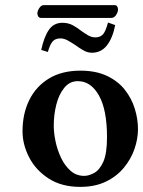

<svg xmlns="http://www.w3.org/2000/svg" viewBox="-20 -720 559 750"><path d="M415 -650H141Q133 -650 129.5 -655.5Q126 -661 126 -668Q126 -677 133.5 -688.5Q141 -700 151 -700H427Q435 -700 438 -694.5Q441 -689 441 -683Q441 -673 433.5 -661.5Q426 -650 415 -650ZM353 -574Q370 -574 381 -584.5Q392 -595 402 -632L430 -622Q420 -571 397.5 -542.5Q375 -514 339 -514Q322 -514 305.5 -523.5Q289 -533 274 -544Q259 -554 244.5 -562Q230 -570 216 -570Q196 -570 185.5 -558Q175 -546 167 -517L141 -525Q152 -576 171 -603.5Q190 -631 224 -631Q247 -631 265 -621Q283 -611 298 -599Q312 -589 325 -581.5Q338 -574 353 -574ZM68 -207Q68 -276 94.5 -329.5Q121 -383 171.5 -413.5Q222 -444 294 -444Q355 -444 398 -423.5Q441 -403 467.5 -369.5Q494 -336 506.5 -295.5Q519 -255 519 -216Q519 -178 505.5 -138.5Q492 -99 464 -65Q436 -31 393.5 -10.5Q351 10 293 10Q220 10 169.5 -23Q119 -56 93.5 -106Q68 -156 68 -207ZM284 -403Q252 -403 231 -377Q210 -351 200 -311.5Q190 -272 190 -229Q190 -201 197 -167.5Q204 -134 218.5 -103.5Q233 -73 255.5 -53Q278 -33 309 -33Q327 -33 348 -44.5Q369 -56 383.5 -88Q398 -120 398 -184Q398 -291 366.5 -347Q335 -403 284 -403Z"/></svg>

Font: Libertinus Serif SemiBold
Style: Regular
Weight: 600
Designer: Philipp H. Poll, Khaled Hosny
Foundry: Caleb Maclennan
Version: Version 7.051;RELEASE